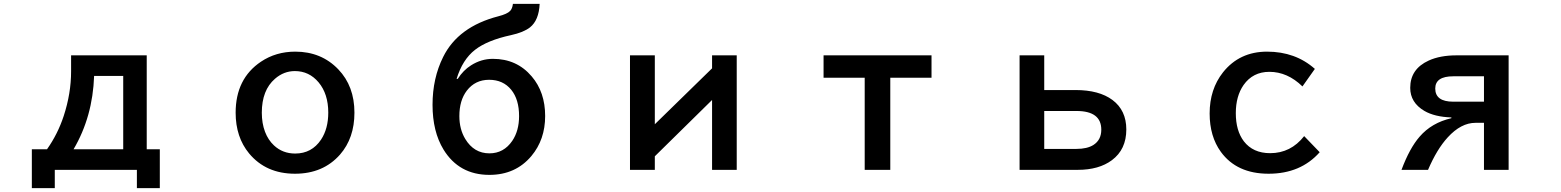

<svg xmlns="http://www.w3.org/2000/svg" viewBox="-20 -850 8040 989"><path d="M346.2 -564.9H735.8V-81.1H803.2V119.1H685.1V24.9H262.2V119.1H144V-81.1H222.2Q277.8 -160.2 308.1 -252.4Q346.2 -368.7 346.2 -482.9ZM614.7 -459H464.8Q457.5 -248.5 358.9 -81.1H614.7Z M1501 -584Q1635.3 -584 1722.7 -492.7Q1805.7 -406.2 1805.7 -269.5Q1805.7 -138.7 1731.4 -53.7Q1644.5 44.9 1499.5 44.9Q1350.1 44.9 1263.2 -59.6Q1193.8 -143.6 1193.8 -269.5Q1193.8 -444.8 1324.2 -532.2Q1401.4 -584 1501 -584ZM1499 -483.9Q1441.9 -483.9 1396.5 -444.3Q1328.6 -385.7 1328.6 -269.5Q1328.6 -214.8 1345.2 -170.9Q1361.3 -128.9 1391.1 -101.1Q1436 -59.1 1500.5 -59.1Q1585.9 -59.1 1633.8 -130.9Q1670.9 -187 1670.9 -270Q1670.9 -366.2 1621.1 -425.8Q1572.3 -483.9 1499 -483.9Z M2337.9 -443.8Q2366.2 -488.3 2406.7 -513.7Q2459 -546.9 2519 -546.9Q2642.1 -546.9 2718.8 -456.5Q2788.1 -375.5 2788.1 -252.4Q2788.1 -130.9 2717.3 -46.4Q2635.7 50.8 2501 50.8Q2344.7 50.8 2264.6 -79.6Q2208 -172.4 2208 -310.1Q2208 -446.8 2262.7 -556.6Q2339.8 -712.4 2546.9 -766.1Q2592.8 -777.8 2607.9 -793.9Q2619.1 -805.7 2622.1 -830.1H2759.8Q2755.9 -745.6 2710 -709Q2676.8 -683.1 2611.8 -668.9Q2490.2 -642.6 2426.8 -593.3Q2362.3 -543 2332 -443.8ZM2499.5 -439Q2427.7 -439 2384.8 -383.3Q2346.2 -333 2346.2 -252Q2346.2 -184.6 2376.5 -134.3Q2421.4 -60.1 2501 -60.1Q2574.7 -60.1 2618.7 -124.5Q2653.8 -176.3 2653.8 -252Q2653.8 -337.9 2613.3 -387.7Q2571.3 -439 2499.5 -439Z M3225.1 -564.9H3353V-210L3647.9 -498V-564.9H3774.9V24.9H3647.9V-335L3353 -44.9V24.9H3225.1Z M4222.2 -564.9H4778.3V-449.7H4565.9V24.9H4434.1V-449.7H4222.2Z M5231.9 -564.9H5358.9V-386.2H5520Q5641.6 -386.2 5710.4 -335Q5781.7 -281.7 5781.7 -183.1Q5781.7 -80.1 5707.5 -24.9Q5640.6 24.9 5531.7 24.9H5231.9ZM5358.9 -278.3V-83H5524.9Q5579.6 -83 5611.8 -103Q5652.8 -128.9 5652.8 -182.1Q5652.8 -278.3 5524.9 -278.3Z M6777.8 -65.9Q6679.7 44.9 6514.6 44.9Q6350.6 44.9 6268.6 -67.9Q6210.9 -147.5 6210.9 -265.6Q6210.9 -390.1 6279.8 -477.5Q6364.7 -584 6506.8 -584Q6652.8 -584 6752.9 -495.1L6689 -404.8Q6611.8 -480 6518.6 -480Q6433.6 -480 6385.7 -412.1Q6345.7 -354.5 6345.7 -267.1Q6345.7 -176.8 6387.2 -122.1Q6434.6 -61 6522.5 -61Q6628.9 -61 6697.8 -148.9Z M7751 -564.9V24.9H7624V-217.3H7580.1Q7505.9 -217.3 7437.5 -142.6Q7381.3 -81.5 7335.9 24.9H7199.2Q7240.7 -86.4 7292.5 -146Q7354.5 -217.8 7456.1 -241.2V-245.1Q7369.6 -248 7316.9 -278.8Q7244.1 -321.8 7244.1 -397.5Q7244.1 -494.6 7339.4 -538.1Q7397.9 -564.9 7482.9 -564.9ZM7624 -457H7465.8Q7373 -457 7373 -394Q7373 -326.2 7465.8 -326.2H7624Z"/></svg>

Font: BIZ UDGothic
Style: Bold
Weight: 700
Monospace: yes
Designer: TypeBank Co., Ltd.
Foundry: Morisawa Inc.
Version: Version 1.05